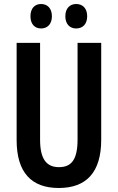

<svg xmlns="http://www.w3.org/2000/svg" viewBox="-20 -928 587 958"><path d="M132 -847C132 -807 154 -786 185 -786C217 -786 239 -808 239 -847C239 -886 217 -908 185 -908C154 -908 132 -887 132 -847ZM306 -847C306 -808 328 -786 360 -786C393 -786 415 -808 415 -847C415 -886 393 -908 360 -908C329 -908 306 -887 306 -847ZM485 -231V-714H367V-232C367 -132 337 -94 274 -94C213 -94 180 -133 180 -231V-714H63V-229C63 -67 137 10 273 10C411 10 485 -68 485 -231Z"/></svg>

Font: Noto Sans Khmer ExtraCondensed SemiBold
Style: Regular
Weight: 600
Width: 2
Designer: Danh Hong and the Monotype Design Team
Foundry: Monotype Imaging Inc.
Version: Version 2.004